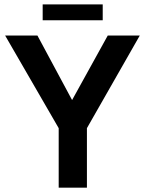

<svg xmlns="http://www.w3.org/2000/svg" viewBox="-20 -860 665 880"><path d="M249 0V-272.6L3.6 -697H151.6L310.4 -401.4L473.8 -697H620.6L378.4 -272.6V0ZM175.6 -767.2V-839.8H450.8V-767.2Z"/></svg>

Font: Hanken Grotesk
Style: Regular
Weight: 400
Designer: Alfredo Marco Pradil
Foundry: Hanken Design Co.
Version: Version 3.013